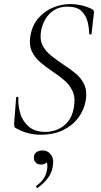

<svg xmlns="http://www.w3.org/2000/svg" viewBox="-20 -656 500 952"><path d="M181 12Q150 12 120 4.5Q90 -3 56 -22Q52 -25 51 -29.5Q50 -34 50 -41L60 -171Q60 -176 65.5 -176Q71 -176 71 -171Q69 -131 81 -92Q93 -53 123.5 -27.5Q154 -2 205 -2Q235 -2 264 -13.5Q293 -25 315.5 -51Q338 -77 346 -122Q355 -170 340.5 -202.5Q326 -235 297.5 -259Q269 -283 237 -304Q206 -325 179 -348Q152 -371 137.5 -402.5Q123 -434 131 -481Q141 -533 171.5 -567.5Q202 -602 244 -619Q286 -636 329 -636Q353 -636 379.5 -630.5Q406 -625 434 -612Q447 -605 446 -595L434 -489Q434 -485 428 -485Q422 -485 422 -489Q422 -518 414 -549Q406 -580 383.5 -601.5Q361 -623 315 -623Q274 -623 247 -605Q220 -587 204.5 -560Q189 -533 184 -504Q176 -462 190.5 -432.5Q205 -403 232.5 -381Q260 -359 291 -338Q324 -317 353 -293.5Q382 -270 397.5 -237.5Q413 -205 405 -157Q397 -111 368.5 -72.5Q340 -34 293 -11Q246 12 181 12ZM168 275Q164 277 160.5 272.5Q157 268 161 265Q184 248 197 228Q210 208 213 186Q218 158 210 146.5Q202 135 191 132L218 125Q219 143 209 151.5Q199 160 184 160Q167 160 157.5 150.5Q148 141 148 125Q148 108 160 99Q172 90 191 90Q217 90 233 111.5Q249 133 241 173Q236 203 216.5 228Q197 253 168 275Z"/></svg>

Font: Cormorant Light
Style: Italic
Weight: 300
Italic angle: -10°
Designer: Christian Thalmann (Catharsis Fonts)
Foundry: Catharsis Fonts
Version: Version 4.000